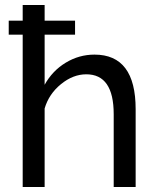

<svg xmlns="http://www.w3.org/2000/svg" viewBox="-20 -750 630 770"><path d="M359 -531Q524 -531 524 -312V0H436V-292Q436 -452 326 -452Q273 -452 224.5 -412.5Q176 -373 159 -315V0H71V-611H15V-667H71V-730H159V-667H281V-611H159V-410Q190 -466 243.5 -498.5Q297 -531 359 -531Z"/></svg>

Font: Raleway-v4020 Medium
Style: Regular
Weight: 500
Designer: Matt McInerney, Pablo Impallari, Rodrigo Fuenzalida
Foundry: Matt McInerney, Pablo Impallari, Rodrigo Fuenzalida
Version: Version 4.020;PS 004.020;hotconv 1.0.88;makeotf.lib2.5.64775